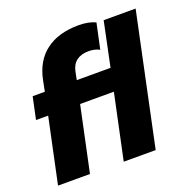

<svg xmlns="http://www.w3.org/2000/svg" viewBox="-131 -869 976 994"><g transform="rotate(-20 356.5 -372.0)"><path d="M98 -358H31L57 -480H124L136 -540Q156 -640 225 -692Q294 -744 406 -744Q460 -744 498 -726L468 -586Q443 -600 408 -600Q368 -600 342.5 -581.5Q317 -563 309 -525L300 -480H486L537 -724H713L560 0H384L460 -358H274L198 0H22Z"/></g></svg>

Font: Prompt ExtraBold
Style: Italic
Weight: 800
Italic angle: -12°
Designer: Katatrad Team
Foundry: CadsonDemak
Version: Version 1.001